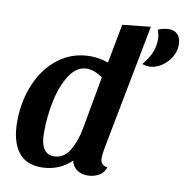

<svg xmlns="http://www.w3.org/2000/svg" viewBox="-82 -797 868 895"><g transform="rotate(10 352.0 -349.0)"><path d="M647 -718Q673 -718 688.5 -701.5Q704 -685 704 -654Q704 -622 686.5 -593.5Q669 -565 641 -547.5Q613 -530 584 -530Q572 -530 552 -536Q579 -569 591.5 -598Q604 -627 604 -662Q604 -685 595 -706Q604 -711 619 -714.5Q634 -718 647 -718ZM441 -73Q441 -56 449.5 -45.5Q458 -35 475 -34Q468 -8 444 6Q420 20 389 20Q360 20 339 5Q318 -10 313 -37Q286 -10 249.5 5Q213 20 171 20Q96 20 60 -30.5Q24 -81 24 -170Q24 -266 58.5 -348.5Q93 -431 158 -480.5Q223 -530 309 -530Q350 -530 393 -515L428 -700L561 -714L446 -115Q441 -85 441 -73ZM303 -470Q255 -470 222 -421Q189 -372 172.5 -296.5Q156 -221 156 -141Q156 -41 220 -41Q267 -41 294 -86Q321 -131 332 -193L377 -442Q359 -455 339.5 -462.5Q320 -470 303 -470Z"/></g></svg>

Font: Sansita Medium Italic
Style: Regular
Weight: 500
Italic angle: -11°
Designer: Pablo Cosgaya
Foundry: Omnibus-Type
Version: Version 1.006